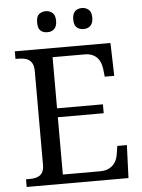

<svg xmlns="http://www.w3.org/2000/svg" viewBox="-58 -909 707 955"><g transform="rotate(-5 295.5 -431.5)"><path d="M220.7 -45.9H404.8Q428.7 -45.9 444.1 -52Q459.5 -58.1 470.7 -68.8Q481.9 -79.6 488.3 -93.8Q494.6 -107.9 496.6 -124L502.9 -164.1H550.8L544.4 0H36.1V-38.1H47.4Q63 -38.1 77.1 -40Q91.3 -42 102.5 -48.6Q113.8 -55.2 120.1 -68.4Q126.5 -81.5 126.5 -103V-569.8Q126.5 -592.8 120.1 -606.2Q113.8 -619.6 103.3 -627Q92.8 -634.3 78.4 -636.7Q64 -639.2 47.4 -639.2H36.1V-677.2H513.7L518.1 -512.7H470.7L466.3 -552.7Q463.9 -568.8 458.7 -582.8Q453.6 -596.7 443.4 -607.7Q433.1 -618.7 417.7 -625.2Q402.3 -631.8 380.9 -631.8H220.7V-376.5H449.7V-332H220.7ZM159.2 -810.1Q159.2 -825.7 162.4 -835.4Q165.5 -845.2 172.1 -850.8Q178.7 -856.4 187.5 -859.6Q196.3 -862.8 206.1 -862.8Q216.8 -862.8 225.1 -859.6Q233.4 -856.4 240 -850.8Q246.6 -845.2 250.2 -835.4Q253.9 -825.7 253.9 -810.1Q253.9 -796.4 250.2 -786.1Q246.6 -775.9 240 -769.8Q233.4 -763.7 225.1 -760.7Q216.8 -757.8 206.1 -757.8Q185.1 -757.8 172.1 -769.3Q159.2 -780.8 159.2 -810.1ZM339.4 -810.1Q339.4 -825.7 343.3 -835.4Q347.2 -845.2 353 -850.8Q358.9 -856.4 367.9 -859.6Q377 -862.8 387.2 -862.8Q396.5 -862.8 405.3 -859.6Q414.1 -856.4 420.7 -850.8Q427.2 -845.2 430.9 -835.4Q434.6 -825.7 434.6 -810.1Q434.6 -796.4 430.9 -786.1Q427.2 -775.9 420.7 -769.8Q414.1 -763.7 405.3 -760.7Q396.5 -757.8 387.2 -757.8Q366.7 -757.8 353 -769.3Q339.4 -780.8 339.4 -810.1Z"/></g></svg>

Font: MUA Office
Style: Regular
Weight: 400
Designer: Khon Soe Zaw Thu
Foundry: Myanmar Unicode
Version: Version 2.10 June 24, 2017